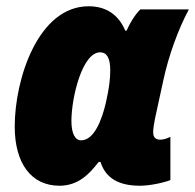

<svg xmlns="http://www.w3.org/2000/svg" viewBox="-20 -583 623 613"><path d="M170 10C230 10 266 -28 295 -66H301C313 -27 344 10 426 10C458 10 500 1 524 -8V-146C514 -141 501 -137 493 -137C478 -137 469 -143 469 -161C469 -172 472 -190 475 -205L502 -329C518 -403 548 -488 583 -553H428C411 -536 395 -510 384 -485H380C360 -533 322 -563 263 -563C102 -563 27 -331 27 -179C27 -61 80 10 170 10ZM239 -135C220 -135 208 -156 208 -197C208 -270 242 -416 300 -416C320 -416 332 -399 332 -359C332 -333 329 -303 318 -255C305 -199 280 -135 239 -135Z"/></svg>

Font: Noto Sans UI SemiCondensed Black
Style: Italic
Weight: 900
Width: 4
Italic angle: -372°
Designer: Monotype Design Team
Foundry: Monotype Imaging Inc.
Version: Version 1.901